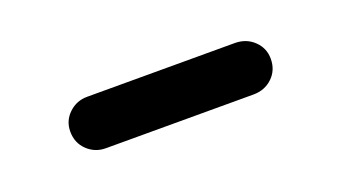

<svg xmlns="http://www.w3.org/2000/svg" viewBox="-26 -401 479 270"><g transform="rotate(-20 213.5 -266.5)"><path d="M103 -228Q87 -228 75.5 -239Q64 -250 64 -267Q64 -283 75.5 -294Q87 -305 103 -305H324Q341 -305 352.5 -294Q364 -283 364 -267Q364 -250 352.5 -239Q341 -228 324 -228Z"/></g></svg>

Font: Chiron GoRound TC
Style: Regular
Weight: 400
Designer: Ryoko NISHIZUKA 西塚涼子 (kana, bopomofo & ideographs); Paul D. Hunt (Latin, Greek & Cyrillic); Sandoll Communications 산돌커뮤니
Foundry: Adobe
Version: Version 1.000;hotconv 1.1.1;makeotfexe 2.6.0